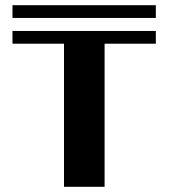

<svg xmlns="http://www.w3.org/2000/svg" viewBox="-20 -718 648 738"><path d="M28 -550V-599H579V-550H382V0H226V-550ZM28 -698H579V-649H28Z"/></svg>

Font: Balans
Style: Regular
Weight: 400
Designer: Thomas Breure
Foundry: Thomas Breure
Version: Version 2.001